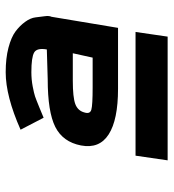

<svg xmlns="http://www.w3.org/2000/svg" viewBox="12 -802 595 658"><g transform="rotate(-90 309.0 -472.5)"><path d="M334 -365Q228 -365 178 -397Q128 -429 140 -492Q152 -554 203.5 -580Q255 -606 367 -606L469 -609Q475 -643 458.5 -652.5Q442 -662 391 -662Q366 -662 342.5 -657.5Q319 -653 308.5 -649.5Q298 -646 270 -634.5Q242 -623 235 -620L194 -699Q309 -750 391 -750Q439 -750 475 -740.5Q511 -731 530.5 -716.5Q550 -702 563.5 -683.5Q577 -665 579 -647.5Q581 -630 583 -615.5Q585 -601 581 -593L543 -365ZM340 -452H441L456 -520H362Q305 -520 282 -511.5Q259 -503 253 -480Q247 -461 262.5 -456.5Q278 -452 340 -452ZM89 -195 105 -305H529L513 -195Z"/></g></svg>

Font: Hermit
Style: Bold Italic
Weight: 700
Italic angle: -10°
Designer: Pablo Caro
Version: Version 2.000;PS 002.000;hotconv 1.0.88;makeotf.lib2.5.64775